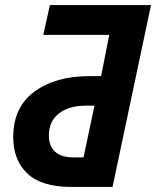

<svg xmlns="http://www.w3.org/2000/svg" viewBox="-20 -734 613 754"><path d="M32 -196Q32 -313 115 -374Q198 -435 330 -435H377L409 -597H150L176 -714H573L422 0H259Q143 0 87.5 -52.5Q32 -105 32 -196ZM308 -116 351 -319H317Q251 -319 211.5 -288.5Q172 -258 172 -202Q172 -160 196.5 -138Q221 -116 267 -116Z"/></svg>

Font: Noto Sans Display
Style: Bold Italic
Weight: 700
Italic angle: -12°
Designer: Monotype Design team
Foundry: Monotype Imaging Inc.
Version: Version 1.000